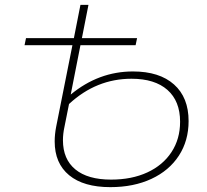

<svg xmlns="http://www.w3.org/2000/svg" viewBox="-20 -762 852 790"><path d="M756 -264Q756 -183 716 -121.5Q676 -60 603 -26Q530 8 434 8Q324 8 264.5 -41Q205 -90 205 -180Q205 -209 211 -240L278 -576H81L87 -605H284L311 -742H344L317 -605H544L538 -576H311L271 -373Q386 -468 527 -468Q636 -468 696 -414.5Q756 -361 756 -264ZM721 -261Q721 -346 669 -392Q617 -438 521 -438Q376 -438 264 -334L245 -239Q239 -211 239 -185Q239 -107 290 -65Q341 -23 437 -23Q522 -23 586 -52.5Q650 -82 685.5 -136Q721 -190 721 -261Z"/></svg>

Font: Montserrat Alternates ExLight
Style: Italic
Weight: 275
Italic angle: -11.3°
Designer: Julieta Ulanovsky
Foundry: Julieta Ulanovsky
Version: Version 7.200